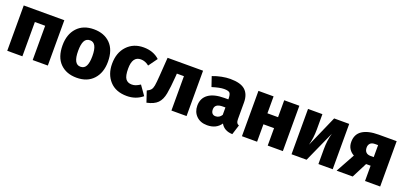

<svg xmlns="http://www.w3.org/2000/svg" viewBox="12 -1327 4462 2121"><g transform="rotate(20 2243.5 -266.5)"><path d="M528 0H350V-403H229V0H51V-533H528Z M871 18Q749 18 676.5 -55Q604 -128 604 -267Q604 -396 675 -473.5Q746 -551 871 -551Q993 -551 1065.5 -478Q1138 -405 1138 -266Q1138 -137 1067 -59.5Q996 18 871 18ZM871 -111Q915 -111 935 -150Q955 -189 955 -266Q955 -422 873 -422Q827 -422 807 -383.5Q787 -345 787 -267Q787 -111 869 -111Z M1461 18Q1331 18 1259.5 -60.5Q1188 -139 1188 -262Q1188 -393 1262.5 -472Q1337 -551 1456 -551Q1571 -551 1644 -483L1569 -379Q1523 -416 1472 -416Q1373 -416 1373 -272Q1373 -187 1397 -153.5Q1421 -120 1470 -120Q1494 -120 1515.5 -128Q1537 -136 1567 -155L1644 -46Q1567 18 1461 18Z M1692 13 1649 -115Q1681 -130 1695 -147.5Q1709 -165 1715 -198.5Q1721 -232 1727 -317L1742 -533H2159V0H1981V-404H1898L1895 -362Q1886 -239 1872 -163Q1858 -87 1818 -46Q1778 -5 1692 13Z M2405 18Q2326 18 2278.5 -29Q2231 -76 2231 -149Q2231 -237 2296 -284Q2361 -331 2484 -331H2530Q2530 -383 2517 -403Q2504 -423 2447 -423Q2398 -423 2308 -395L2269 -510Q2320 -530 2374.5 -540.5Q2429 -551 2474 -551Q2596 -551 2650 -502.5Q2704 -454 2704 -358V-164Q2704 -134 2712 -120Q2720 -106 2738 -100L2702 15Q2605 12 2565 -60Q2512 18 2405 18ZM2459 -107Q2504 -107 2530 -149V-236H2500Q2406 -236 2406 -169Q2406 -139 2420 -123Q2434 -107 2459 -107Z M3291 0H3113V-205H2988V0H2810V-533H2988V-334H3113V-533H3291Z M3877 0H3709V-175Q3709 -277 3734 -365L3570 0H3393V-533H3562V-355Q3562 -252 3538 -165L3700 -533H3877Z M4435 0H4257V-180H4204L4112 0H3923L4045 -222Q4009 -241 3987.5 -274.5Q3966 -308 3966 -355Q3966 -445 4033 -489Q4100 -533 4224 -533H4435ZM4257 -281V-422H4223Q4183 -422 4165 -403Q4147 -384 4147 -354Q4147 -320 4165 -300.5Q4183 -281 4220 -281Z"/></g></svg>

Font: Trujillo ExtraBold
Style: Regular
Weight: 800
Designer: Fira Sans original fonts by bBox Type GmbH, Carrois Corporate GbR, & Edenspiekermann AG / Changes by Cristiano Sobral
Foundry: Fira Sans original fonts by bBox Type GmbH, Carrois Corporate GbR, & Edenspiekermann AG / Changes by Cristiano Sobral
Version: Version 4.301;July 28, 2020;FontCreator 13.0.0.2655 64-bit